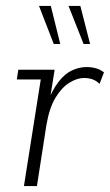

<svg xmlns="http://www.w3.org/2000/svg" viewBox="-20 -630 372 650"><path d="M61 0 118 -361H37L42 -394H165L146 -275L138 -277Q157 -326 178.5 -353.5Q200 -381 224.5 -392Q249 -403 273 -403Q309 -403 332 -385L317 -346Q306 -357 293 -361.5Q280 -366 264 -366Q241 -366 215 -350Q189 -334 168 -299.5Q147 -265 137 -206L105 0ZM263 -481 212 -610H252L285 -481ZM162 -481 112 -610H152L184 -481Z"/></svg>

Font: Rokkitt SemiBold ExtraLight
Style: Italic
Weight: 250
Italic angle: -9°
Version: Version 3.103